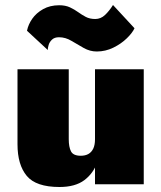

<svg xmlns="http://www.w3.org/2000/svg" viewBox="-20 -737 645 768"><path d="M360 0H555V-460H360ZM255 -180V-460H50V-160Q50 -78 87 -33.5Q124 11 218 11Q281 11 317.5 -16.5Q354 -44 370 -90Q386 -136 386 -190L360 -180Q360 -157 353 -142.5Q346 -128 333.5 -121Q321 -114 303 -114Q273 -114 264 -131.5Q255 -149 255 -180ZM88 -614 171 -537Q171 -545 174.5 -557Q178 -569 188 -578.5Q198 -588 216 -588Q242 -588 266 -573.5Q290 -559 315 -545Q340 -531 367 -531Q402 -531 433.5 -546.5Q465 -562 487.5 -584Q510 -606 518 -624L432 -717Q417 -693 400 -677Q383 -661 361 -661Q339 -661 323 -669.5Q307 -678 292.5 -688.5Q278 -699 260 -707.5Q242 -716 217 -716Q180 -716 152.5 -700.5Q125 -685 109 -662Q93 -639 88 -614Z"/></svg>

Font: Jost Black
Style: Regular
Weight: 900
Version: Version 3.710